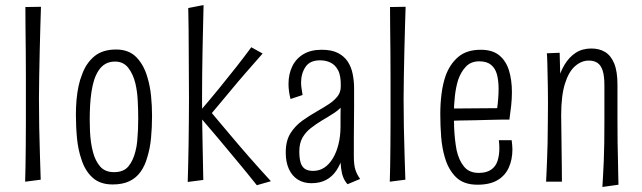

<svg xmlns="http://www.w3.org/2000/svg" viewBox="-20 -724 2554 764"><path d="M80 -1Q81 -24 81.5 -61Q82 -98 82.5 -143Q83 -188 83 -237Q83 -286 83 -333Q83 -372 83 -420.5Q83 -469 82.5 -519Q82 -569 81.5 -615Q81 -661 81 -696L143 -697Q142 -662 140.5 -616Q139 -570 138 -519.5Q137 -469 136 -421Q135 -373 135 -333Q135 -281 136 -220Q137 -159 139 -103.5Q141 -48 142 -9Z M428 10Q378 10 348 -17.5Q318 -45 304 -90Q291 -127 286.5 -173Q282 -219 282 -268Q282 -298 284.5 -326.5Q287 -355 292.5 -381Q298 -407 307 -429Q323 -473 355.5 -500Q388 -527 442 -527Q493 -527 523 -496Q553 -465 567 -415Q577 -382 581 -343Q585 -304 585 -263Q585 -217 581 -175Q577 -133 566 -98Q557 -65 539.5 -40.5Q522 -16 495 -3Q468 10 428 10ZM434 -39Q472 -39 491 -62Q510 -85 519 -122Q524 -141 526 -162Q528 -183 529 -206Q530 -229 530 -252Q530 -288 528 -324.5Q526 -361 519 -391Q510 -429 490.5 -454Q471 -479 438 -479Q416 -479 400 -470Q384 -461 373 -444.5Q362 -428 355 -407Q348 -385 344 -358.5Q340 -332 338.5 -304Q337 -276 337 -249Q337 -226 338 -203Q339 -180 342 -158.5Q345 -137 350 -119Q359 -84 378.5 -61.5Q398 -39 434 -39Z M1002 13Q967 -31 927.5 -78.5Q888 -126 847 -175Q806 -224 766 -270Q815 -327 852.5 -373Q890 -419 921 -458.5Q952 -498 980 -536L1025 -511Q990 -471 958 -434.5Q926 -398 894 -359Q862 -320 823 -274Q861 -229 897.5 -185.5Q934 -142 973 -97.5Q1012 -53 1058 -3ZM727 0Q727 0 727.5 -20.5Q728 -41 729 -76Q730 -111 730.5 -154Q731 -197 731.5 -243.5Q732 -290 732 -333Q732 -376 731.5 -425.5Q731 -475 731 -522Q731 -569 730.5 -607Q730 -645 729.5 -668.5Q729 -692 729 -692L790 -704Q790 -704 789.5 -680Q789 -656 788 -616Q787 -576 786 -526.5Q785 -477 784.5 -427.5Q784 -378 784 -334Q784 -290 784.5 -244.5Q785 -199 786 -157Q787 -115 787.5 -81.5Q788 -48 788.5 -28Q789 -8 789 -8Z M1363 9Q1352 -3 1346 -18Q1340 -33 1337.5 -53Q1335 -73 1334.5 -97.5Q1334 -122 1334.5 -153Q1335 -184 1335 -221Q1335 -241 1335 -261Q1335 -281 1335.5 -300.5Q1336 -320 1336 -340Q1336 -360 1336 -380Q1337 -422 1325.5 -444Q1314 -466 1295 -475Q1276 -484 1254 -484Q1213 -484 1195.5 -457.5Q1178 -431 1178 -395Q1178 -384 1180 -371.5Q1182 -359 1184 -346L1136 -330Q1132 -346 1130 -361Q1128 -376 1128 -390Q1128 -429 1143 -460Q1158 -491 1187.5 -508.5Q1217 -526 1260 -526Q1300 -526 1325 -513Q1350 -500 1364 -478.5Q1378 -457 1383.5 -429Q1389 -401 1389 -373Q1389 -331 1389 -298.5Q1389 -266 1388.5 -236.5Q1388 -207 1388 -174.5Q1388 -142 1388 -102Q1388 -68 1394 -49Q1400 -30 1413 -12ZM1219 5Q1188 5 1165 -9.5Q1142 -24 1129.5 -51.5Q1117 -79 1117 -117Q1117 -164 1136 -194Q1155 -224 1184 -244.5Q1213 -265 1243 -282Q1268 -296 1289 -310Q1310 -324 1323 -340.5Q1336 -357 1336 -380L1366 -371Q1366 -337 1350.5 -314Q1335 -291 1310.5 -275Q1286 -259 1260 -244Q1237 -230 1216.5 -214Q1196 -198 1183.5 -176Q1171 -154 1171 -121Q1171 -97 1175.5 -79.5Q1180 -62 1192 -53Q1204 -44 1226 -44Q1251 -44 1270.5 -57Q1290 -70 1304.5 -94Q1319 -118 1327 -150.5Q1335 -183 1335 -221L1364 -276Q1364 -225 1359.5 -182Q1355 -139 1345 -104.5Q1335 -70 1318.5 -45.5Q1302 -21 1277.5 -8Q1253 5 1219 5Z M1531 -1Q1532 -24 1532.5 -61Q1533 -98 1533.5 -143Q1534 -188 1534 -237Q1534 -286 1534 -333Q1534 -372 1534 -420.5Q1534 -469 1533.5 -519Q1533 -569 1532.5 -615Q1532 -661 1532 -696L1594 -697Q1593 -662 1591.5 -616Q1590 -570 1589 -519.5Q1588 -469 1587 -421Q1586 -373 1586 -333Q1586 -281 1587 -220Q1588 -159 1590 -103.5Q1592 -48 1593 -9Z M1880 11Q1825 11 1794.5 -19Q1764 -49 1750 -98Q1739 -135 1735.5 -179Q1732 -223 1732 -270Q1732 -312 1737 -351Q1742 -390 1753 -422Q1770 -469 1803.5 -497.5Q1837 -526 1893 -526Q1940 -526 1967 -503.5Q1994 -481 2005.5 -443Q2017 -405 2017 -357Q2017 -331 2014 -303.5Q2011 -276 2007 -248L1958 -291Q1961 -312 1962.5 -332.5Q1964 -353 1964 -370Q1964 -403 1957.5 -427.5Q1951 -452 1934 -466Q1917 -480 1887 -480Q1854 -480 1834 -459Q1814 -438 1803 -406Q1794 -377 1790 -341Q1786 -305 1786 -269Q1786 -244 1787 -218.5Q1788 -193 1790.5 -170Q1793 -147 1797 -126Q1806 -86 1826.5 -61Q1847 -36 1885 -36Q1916 -36 1934.5 -49Q1953 -62 1960 -84.5Q1967 -107 1967 -133Q1967 -141 1966.5 -149.5Q1966 -158 1965 -166H2016Q2017 -157 2018 -148Q2019 -139 2019 -130Q2019 -89 2004.5 -57Q1990 -25 1959.5 -7Q1929 11 1880 11ZM1755 -242 1754 -292 2007 -294V-248Q1996 -248 1975 -248Q1954 -248 1927 -247Q1900 -246 1869.5 -245.5Q1839 -245 1809.5 -244.5Q1780 -244 1755 -242Z M2441 11 2377 20Q2378 3 2379.5 -23Q2381 -49 2382.5 -82.5Q2384 -116 2384.5 -157Q2385 -198 2385 -246Q2385 -264 2385 -287.5Q2385 -311 2385 -336.5Q2385 -362 2385 -384Q2385 -422 2378 -443.5Q2371 -465 2357 -474Q2343 -483 2323 -483Q2294 -483 2268.5 -461Q2243 -439 2228 -391Q2213 -343 2213 -265L2180 -230Q2180 -274 2184.5 -317Q2189 -360 2199 -399Q2209 -438 2227 -467.5Q2245 -497 2271 -514Q2297 -531 2333 -531Q2365 -531 2388 -517Q2411 -503 2424 -471.5Q2437 -440 2437 -387Q2437 -362 2437 -344Q2437 -326 2437 -312Q2437 -298 2437 -284Q2437 -270 2437 -251Q2437 -198 2437.5 -157.5Q2438 -117 2439 -86Q2440 -55 2440 -31.5Q2440 -8 2441 11ZM2153 -1Q2154 -22 2155 -43.5Q2156 -65 2157 -92.5Q2158 -120 2159 -157Q2160 -194 2160 -247Q2161 -318 2160 -376Q2159 -434 2158 -470.5Q2157 -507 2156 -512L2207 -514Q2207 -499 2208 -474Q2209 -449 2209.5 -417Q2210 -385 2211 -346.5Q2212 -308 2213 -265Q2214 -192 2214.5 -143Q2215 -94 2215.5 -61Q2216 -28 2216 -1Z"/></svg>

Font: Truculenta Light
Style: Regular
Weight: 300
Version: Version 1.002